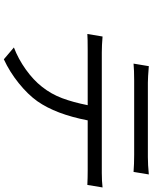

<svg xmlns="http://www.w3.org/2000/svg" viewBox="82 -829 792 996"><g transform="rotate(90 478.0 -331.0)"><path d="M169.4 -467Q216.3 -463.1 251.8 -463.1H876.8Q920.1 -463.1 952.4 -467L939.3 -388.1Q904.5 -389.9 864.7 -389.9H604.4Q572.4 -224.8 505.3 -128.9Q470.5 -79.9 411.8 -32.5Q353 14.9 287.6 45.1L226.2 -7.1Q285.2 -29.5 340.2 -68.7Q395.2 -108 430.4 -153.1Q467.7 -199.9 489.2 -257.1Q510.7 -314.3 525.6 -389.9H239.7Q178.3 -389.9 156.2 -388.1ZM310 -627.8 323.2 -707Q382.8 -702.1 408.4 -702.1H795.1Q835.2 -702.1 884.9 -707L871.8 -627.8Q830.3 -631 783.4 -631H397.4Q345.2 -631 310 -627.8Z"/></g></svg>

Font: Karasuma Gothic
Style: Italic
Weight: 400
Italic angle: -9.39999°
Designer: Rasmus Andersson / Ryoko Nishizuka
Foundry: Genbu
Version: Version 1.00